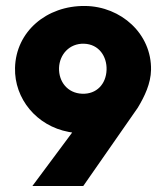

<svg xmlns="http://www.w3.org/2000/svg" viewBox="-20 -623 556 643"><path d="M265.1 -603C135.7 -604.5 33.2 -517.1 30.3 -395.5C27.8 -292.5 102.5 -201.2 210 -181.2C213.4 -180.7 217.3 -179.7 221.7 -179.2L88.4 0H258.8L441.4 -262.2C464.4 -300.3 484.9 -343.3 485.8 -388.7C488.3 -509.3 385.7 -601.6 265.1 -603ZM336.9 -389.2C335.4 -342.3 304.2 -307.1 254.9 -309.1C206.1 -311 176.3 -349.6 177.7 -395.5C179.2 -440.4 212.4 -478 261.2 -476.6C312 -475.1 338.4 -433.1 336.9 -389.2Z"/></svg>

Font: Now Black
Style: Regular
Weight: 400
Designer: Alfredo Marco Pradil
Foundry: Alfredo Marco Pradil
Version: Version 1.200;hotconv 1.0.109;makeotfexe 2.5.65596